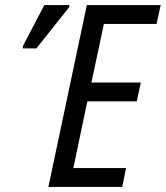

<svg xmlns="http://www.w3.org/2000/svg" viewBox="-20 -734 651 754"><path d="M170 0H460L475 -74H268L323 -336H517L533 -410H339L388 -640H595L611 -714H321ZM69 -544H123L251 -705L253 -714H154L71 -555Z"/></svg>

Font: Noto Sans Condensed
Style: Italic
Weight: 400
Width: 3
Italic angle: -12°
Designer: Monotype Design Team
Foundry: Monotype Imaging Inc.
Version: Version 2.013